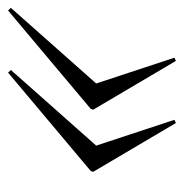

<svg xmlns="http://www.w3.org/2000/svg" viewBox="-10 -499 456 476"><g transform="rotate(-90 218.0 -261.0)"><path d="M159 -56.5 151 -53 30 -258 32 -264 276 -469 282.5 -462 95 -250.5ZM313 -56.5 305 -53 184 -258 186 -264 430 -469 436.5 -462 249 -250.5Z"/></g></svg>

Font: Newsreader Display Light
Style: Italic
Weight: 300
Italic angle: -17°
Designer: Hugues Gentile
Foundry: Production Type
Version: Version 1.001